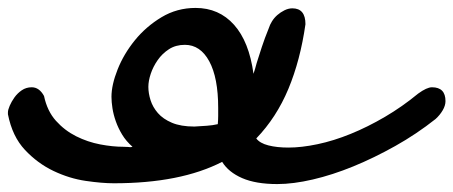

<svg xmlns="http://www.w3.org/2000/svg" viewBox="-71 -416 1143 484"><path d="M-51 -133Q-51 -139 -46.5 -149.5Q-42 -160 -34.5 -170.5Q-27 -181 -16 -188.5Q-5 -196 9 -196Q28 -196 40 -174Q48 -136 70 -111.5Q92 -87 121 -72.5Q150 -58 181.5 -52Q213 -46 240 -46Q249 -46 252.5 -45.5Q256 -45 257 -45Q260 -45 263 -46Q247 -60 237 -76.5Q227 -93 221 -110Q215 -127 212.5 -143Q210 -159 210 -172Q210 -202 225.5 -241Q241 -280 269 -314.5Q297 -349 336 -372.5Q375 -396 422 -396Q481 -396 519 -353.5Q557 -311 568 -230Q570 -236 572 -242.5Q574 -249 576 -257Q582 -276 589 -297.5Q596 -319 607 -346Q609 -353 614.5 -362Q620 -371 628 -378Q636 -385 646 -390Q656 -395 666 -395Q699 -395 699 -355Q686 -264 656 -192Q626 -120 575 -67Q584 -55 605.5 -49.5Q627 -44 656 -44Q689 -44 729.5 -52.5Q770 -61 813 -78.5Q856 -96 899.5 -121.5Q943 -147 983 -180Q1005 -196 1018 -196Q1052 -196 1052 -161Q1052 -150 1045 -138Q1038 -126 1027 -116Q979 -78 925.5 -48Q872 -18 819.5 3.5Q767 25 717.5 36.5Q668 48 628 48Q574 48 539.5 33Q505 18 489 -8Q384 46 216 46Q186 46 145 40Q104 34 64 15Q24 -4 -8 -38Q-40 -72 -51 -128ZM303 -197Q303 -181 308.5 -163.5Q314 -146 327 -131Q340 -116 362.5 -106.5Q385 -97 419 -97Q436 -98 450.5 -99Q465 -100 478 -103Q479 -114 479 -124Q479 -134 479 -144Q479 -220 456.5 -261.5Q434 -303 395 -303Q372 -303 355 -292Q338 -281 326.5 -264.5Q315 -248 309 -230Q303 -212 303 -197Z"/></svg>

Font: Discipuli Britannica Bold
Style: Regular
Weight: 700
Designer: Peter Wiegel
Foundry: Peter Wiegel
Version: Version 0.001 2009